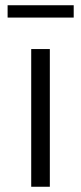

<svg xmlns="http://www.w3.org/2000/svg" viewBox="-20 -712 309 732"><path d="M99 0V-525H170V0ZM9 -645V-692H261V-645Z"/></svg>

Font: Modern
Style: Small
Weight: 400
Designer: Julieta Ulanovsky
Foundry: Julieta Ulanovsky
Version: Version 8.000